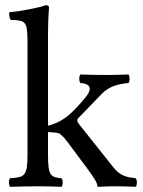

<svg xmlns="http://www.w3.org/2000/svg" viewBox="-20 -718 552 740"><path d="M86 -122C86 -39 75 -35 19 -31C13 -25 13 -4 19 2C52 1 86 0 126 0C161 0 194 1 217 2C223 -4 223 -25 217 -31C176 -35 165 -39 165 -122V-209C184 -208 198 -207 208 -204C219 -196 228 -187 240 -171L313 -73C342 -34 354 -15 355 -3C355 0 356 2 359 2C379 1 401 0 421 0C452 0 483 1 503 2C509 -4 509 -25 503 -31C469 -35 444 -39 417 -73L285 -239C281 -244 278 -248 278 -253C278 -257 278 -259 282 -263L370 -354C400 -386 435 -394 475 -398C481 -404 481 -425 475 -431C452 -430 424 -429 388 -429C350 -429 313 -430 290 -431C284 -425 284 -404 290 -398C346 -394 322 -359 313 -347C290 -318 259 -284 233 -265C211 -249 184 -237 165 -234V-583C165 -648 169 -688 169 -688C169 -695 165 -698 156 -698C131 -688 56 -674 16 -671C14 -663 16 -647 22 -641C25 -641 28 -641 31 -641C75 -638 86 -638 86 -559Z"/></svg>

Font: Libertinus Math
Style: Regular
Weight: 400
Designer: Philipp H. Poll, Khaled Hosny
Foundry: Caleb Maclennan
Version: Version 7.050;RELEASE